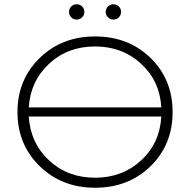

<svg xmlns="http://www.w3.org/2000/svg" viewBox="-20 -876 893 901"><path d="M340 -784Q325 -784 314.5 -794.5Q304 -805 304 -820Q304 -836 314.5 -846Q325 -856 340 -856Q355 -856 365.5 -845.5Q376 -835 376 -820Q376 -805 365 -794.5Q354 -784 340 -784ZM512 -784Q498 -784 487 -794.5Q476 -805 476 -820Q476 -835 486.5 -845.5Q497 -856 512 -856Q527 -856 537.5 -846Q548 -836 548 -820Q548 -805 537.5 -794.5Q527 -784 512 -784ZM426 -705Q583 -705 686.5 -604Q790 -503 790 -350Q790 -197 686.5 -96Q583 5 426 5Q270 5 166 -96.5Q62 -198 62 -350Q62 -502 166 -603.5Q270 -705 426 -705ZM115 -372H737Q730 -496 642 -577Q554 -658 426 -658Q298 -658 210.5 -577Q123 -496 115 -372ZM737 -329H115Q123 -204 210.5 -123Q298 -42 426 -42Q554 -42 642 -123Q730 -204 737 -329Z"/></svg>

Font: mBank Light
Style: Regular
Weight: 300
Designer: Julieta Ulanovsky
Foundry: Julieta Ulanovsky
Version: Version 7.200;PS 007.200;hotconv 1.0.88;makeotf.lib2.5.64775